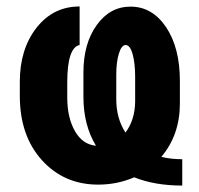

<svg xmlns="http://www.w3.org/2000/svg" viewBox="-20 -558 612 591"><path d="M541 13.2Q457 13.2 393.1 -12.2Q340.8 10.3 282.2 10.3Q177.2 10.3 109.1 -64.9Q41 -140.1 41 -262.7V-306.2Q41 -406.7 92.3 -472.4Q143.6 -538.1 225.1 -538.1V-419.4Q187 -411.6 187 -304.2V-257.8Q187 -196.3 210.4 -154.8Q233.9 -113.3 275.4 -109.4Q236.8 -172.9 236.8 -259.8V-335Q236.8 -423.8 277.6 -480.7Q318.4 -537.6 381.8 -537.6Q448.7 -537.6 491.2 -474.4Q533.7 -411.1 533.7 -308.6V-239.7Q533.7 -142.6 476.6 -75.2Q505.9 -67.9 541 -67.9ZM337.9 -252Q337.9 -193.8 366.2 -149.9Q395 -188 396 -244.6V-321.3Q396 -363.3 388.2 -391.4Q380.4 -419.4 366.7 -419.4Q354 -419.4 345.9 -393.1Q337.9 -366.7 337.9 -328.6Z"/></svg>

Font: Roboto Condensed
Style: Bold
Weight: 700
Designer: Google
Version: Version 2.134; 2016